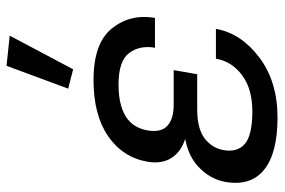

<svg xmlns="http://www.w3.org/2000/svg" viewBox="-156 -668 839 566"><g transform="rotate(-90 263.0 -384.5)"><path d="M200.2 14.6Q306.2 14.6 377.4 -39.3Q448.7 -93.3 461.4 -167H373.5Q365.2 -119.6 324.5 -89.6Q283.7 -59.6 218.3 -59.6Q148.4 -59.6 122.6 -81.5Q96.7 -103.5 104 -144.5Q109.9 -178.2 138.4 -200.2Q167 -222.2 225.1 -222.2H327.6L339.8 -291.5H237.3Q195.8 -291.5 175.5 -310.3Q155.3 -329.1 162.1 -368.7Q169.9 -412.6 204.1 -433.3Q238.3 -454.1 297.4 -454.1Q367.2 -454.1 390.4 -422.6Q413.6 -391.1 405.8 -346.7H493.7Q506.3 -418.9 462.9 -473.4Q419.4 -527.8 310.5 -527.8Q208 -527.8 145.5 -485.1Q83 -442.4 69.8 -369.1Q61.5 -321.3 86.4 -290.3Q111.3 -259.3 165.5 -251L167.5 -261.7Q95.7 -255.9 57.1 -220.7Q18.6 -185.5 10.3 -139.6Q-2.9 -64.9 45.9 -25.1Q94.7 14.6 200.2 14.6ZM342.3 -587.9 441.4 -774.9 352.5 -784.2 285.2 -602.5Z"/></g></svg>

Font: Roboto Flex
Style: wght 400 wdth 100 opsz 14.0 GRAD 0.00 slnt -10.00 XTRA 468 XOPQ 96 YOPQ 79 YTLC 514 YTUC 712 YTAS 750 YTDE -203.00 YTFI 738
Weight: 400
Italic angle: -10°
Designer: Berlow after Robertson
Foundry: Google
Version: Version 3.100